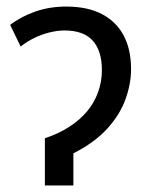

<svg xmlns="http://www.w3.org/2000/svg" viewBox="-20 -566 454 586"><path d="M182 -546Q247 -546 291 -523Q335 -500 357.5 -457.5Q380 -415 380 -355Q380 -310 363 -263Q346 -216 307.5 -173.5Q269 -131 204 -98V0H117V-144Q159 -158 191.5 -179Q224 -200 246 -226.5Q268 -253 279.5 -285Q291 -317 291 -352Q291 -411 263 -442Q235 -473 177 -473Q155 -473 131 -467Q107 -461 84.5 -450Q62 -439 43 -424L11 -490Q45 -516 88.5 -531Q132 -546 182 -546Z"/></svg>

Font: Noto Sans Display
Style: Regular
Weight: 400
Designer: Monotype Design Team
Foundry: Monotype Imaging Inc.
Version: Version 2.003